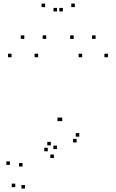

<svg xmlns="http://www.w3.org/2000/svg" viewBox="-20 -848 660 1089"><path d="M285.7 48.3V28.3H265.7V48.3ZM302.9 -2.4V-22.4H282.9V-2.4ZM268.3 -23.6V-43.6H248.3V-23.6ZM251 10.1V-9.9H231V10.1ZM107.8 96.5V76.5H87.8V96.5ZM36 87.2V67.2H16V87.2ZM66.7 213.6V193.6H46.7V213.6ZM121.6 221.5V201.5H101.6V221.5ZM414.5 -40.2V-60.2H394.5V-40.2ZM429.8 -72.8V-92.8H409.8V-72.8ZM592.2 -523.3V-543.3H572.2V-523.3ZM446.1 -523.3V-543.3H426.1V-523.3ZM333.1 -161.1V-181.1H313.1V-161.1ZM325.9 -161.1V-181.1H305.9V-161.1ZM196.3 -523.3V-543.3H176.3V-523.3ZM45.5 -523.3V-543.3H25.5V-523.3ZM242 -627.4V-647.4H222V-627.4ZM336.5 -783.1V-803.1H316.5V-783.1ZM303.5 -783.1V-803.1H283.5V-783.1ZM398 -627.4V-647.4H378V-627.4ZM522.2 -627.4V-647.4H502.2V-627.4ZM404.4 -807.7V-827.7H384.4V-807.7ZM235.6 -807.7V-827.7H215.6V-807.7ZM117.8 -627.4V-647.4H97.8V-627.4Z"/></svg>

Font: Monaspace Argon Dots Var
Style: Regular
Weight: 400
Designer: Riley Cran and the Lettermatic Team
Version: Version 1.100 (Monaspace Argon Dots)